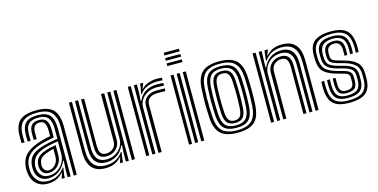

<svg xmlns="http://www.w3.org/2000/svg" viewBox="-78 -1198 3164 1608"><g transform="rotate(-15 1504.0 -394.0)"><path d="M400 0V-418.2Q400 -506.8 363.5 -547.5Q327 -588.2 239.2 -588.2Q156 -588.2 116.6 -555.5Q77.2 -522.8 74.2 -446Q73.8 -428.8 73.6 -410.9Q73.5 -393 75 -374.8H48.8Q47.2 -394.5 47.1 -410.4Q47 -426.2 47.8 -447Q51.2 -534.8 96.5 -572Q141.8 -609.2 239.2 -609.2Q341.5 -609.2 384 -563.9Q426.5 -518.5 426.5 -418.2V0ZM347 0.2V-65.2L351.5 -141.8H345.5Q323.5 -90.8 283 -61.1Q242.5 -31.5 189 -32Q145 -32 116.1 -59.5Q87.2 -87 83 -134.8Q81.5 -152.8 82.8 -170.8Q87.5 -223.5 115.9 -252.9Q144.2 -282.2 199.5 -300.5Q226 -309.2 269.4 -318.9Q312.8 -328.5 347.2 -332.8V-418.2Q347.2 -482.2 323 -514Q298.8 -545.8 239.2 -545.8Q184 -545.8 156.6 -521.9Q129.2 -498 127.2 -444.2Q126.5 -429.8 126.4 -411.9Q126.2 -394 127.5 -374.8H101.2Q100 -394.5 100 -412.4Q100 -430.2 100.8 -444.8Q103.2 -509.2 135.9 -538.1Q168.5 -567 239.2 -567Q312.5 -567 343 -530.9Q373.5 -494.8 373.5 -418.2V0.2ZM173 9.8Q113.2 9.8 74.9 -26.4Q36.5 -62.5 30.2 -130.5Q28.5 -153.8 30.2 -175.2Q35.8 -237.2 71.5 -275.5Q107.2 -313.8 182 -341Q208.2 -350.5 233 -357Q257.8 -363.5 294.2 -369.8V-418.5Q294.2 -458.2 281.9 -480.9Q269.5 -503.5 239.2 -503.5Q209 -503.5 195 -486.8Q181 -470 179.8 -441Q179.5 -433.8 179.4 -414.2Q179.2 -394.8 180 -374.8H153.8Q152.8 -397 153 -414.4Q153.2 -431.8 153.5 -443.5Q155.2 -482.8 175.1 -503.8Q195 -524.8 239.2 -524.8Q284.2 -524.8 302.5 -497.5Q320.8 -470.2 320.8 -418.5V-351.5Q287.8 -345.8 253.5 -337.9Q219.2 -330 191 -321Q63 -279.2 56.5 -173Q56 -164.2 55.9 -153.1Q55.8 -142 56.5 -132.8Q61.2 -77.8 94 -44.4Q126.8 -11 181.2 -11Q229.5 -11 265.8 -31.1Q302 -51.2 327.2 -87.8H333L323.2 -22.2V0H297.2L296.8 -5.5L310.8 -47.5H305.8Q256.8 9.8 173 9.8ZM198.5 -52.8Q242.5 -52.8 275.8 -74.1Q309 -95.5 327.5 -129Q346 -162.5 346 -199V-311.2Q313.5 -307.2 273.6 -298.5Q233.8 -289.8 208.2 -280.2Q161 -262.5 137.9 -236.1Q114.8 -209.8 109 -165.5Q107.5 -151 109.2 -137Q114.5 -100 136.8 -76.4Q159 -52.8 198.5 -52.8ZM205 -75.5Q174.2 -75.5 156.2 -94.2Q138.2 -113 135.8 -139.2Q134.2 -153 135.5 -165Q139.2 -201 158.4 -223.1Q177.5 -245.2 216.5 -259.8Q243 -269.8 266.6 -275.5Q290.2 -281.2 319.5 -286V-196.8Q319.5 -146.2 286.5 -110.9Q253.5 -75.5 205 -75.5ZM208.8 -96.2Q242.5 -96.2 267.9 -124.4Q293.2 -152.5 293.2 -194.2V-260.2Q276.8 -256.5 259.9 -251.5Q243 -246.5 225 -239.5Q193.2 -227.2 178.6 -209.8Q164 -192.2 162 -163.5Q161.2 -155.8 161.5 -150.8Q161.8 -145.8 162.2 -141.2Q164 -125.5 176 -110.9Q188 -96.2 208.8 -96.2Z M675.5 9.8Q618 9.8 585.9 -10.9Q553.8 -31.5 539.5 -62.1Q525.2 -92.8 522 -123.5Q518.8 -154.2 518.8 -174.5V-600H545V-179.5Q545 -160 548 -132.1Q551 -104.2 563.6 -77Q576.2 -49.8 604.8 -31.4Q633.2 -13 684 -13Q733.2 -13 770.2 -32.5Q807.2 -52 831.8 -87.5H838L828.2 -22V0H802L801.8 -5.5L815.5 -47.2H810.5Q761.2 9.8 675.5 9.8ZM904.2 0V-600H930.8V0ZM708 -84.5Q677.2 -84.5 660 -95.9Q642.8 -107.2 635.1 -124.4Q627.5 -141.5 625.8 -159.2Q624 -177 624 -189.5V-600H650.5V-191Q650.5 -175 653.5 -155.5Q656.5 -136 669.5 -121.8Q682.5 -107.5 712 -107.5Q745.8 -107.5 771.4 -129.8Q797 -152 797 -193.8V-600H824.8V-196.5Q824.8 -146 790.8 -115.2Q756.8 -84.5 708 -84.5ZM691.8 -36.2Q632.5 -36.8 602 -72.1Q571.5 -107.5 571.5 -181.2V-600H598V-184.5Q598 -59.2 701.5 -59.2Q745.8 -59.2 779.4 -79Q813 -98.8 831.9 -130.6Q850.8 -162.5 850.8 -198.8V-600H877.8V0H852V-65L856.2 -141.5H850Q827.2 -88.2 785 -62Q742.8 -35.8 691.8 -36.2Z M1121.5 -512.5 1134.5 -578V-600H1160.8L1161.2 -594.5L1144 -552.8H1149Q1169 -576.8 1206.9 -589.9Q1244.8 -603 1280 -603Q1288.2 -603 1302.2 -602.5Q1316.2 -602 1325 -600.8V-578Q1317.8 -579 1304.8 -579.6Q1291.8 -580.2 1281.5 -580.2Q1233 -580.2 1192.9 -564.5Q1152.8 -548.8 1127.5 -512.5ZM1081.8 0V-600H1108L1108.2 -535L1103 -458.5H1109.2Q1131.2 -509.8 1173 -533.4Q1214.8 -557 1267.5 -557Q1281 -557 1300 -556.4Q1319 -555.8 1325 -555V-532.2Q1317 -532.8 1297 -533.4Q1277 -534 1262 -534Q1215 -534 1180.5 -515.1Q1146 -496.2 1127.2 -465.9Q1108.5 -435.5 1108.5 -401.2V0ZM1029 0V-600H1055.2V0ZM1134.8 0V-403.5Q1134.8 -455 1169.4 -481.8Q1204 -508.5 1250.2 -508.5Q1267.5 -508.5 1288.6 -508.5Q1309.8 -508.5 1325 -508.2V-485.2Q1310 -485.5 1288 -485.5Q1266 -485.5 1250.2 -485.5Q1214.5 -485.5 1188.5 -467.4Q1162.5 -449.2 1162.5 -406.2V0Z M1394 -775.2V-798.2H1526.2V-775.2ZM1394 -729V-752H1526.2V-729ZM1394 -682.8V-705.8H1526.2V-682.8ZM1505.8 0V-600H1532V0ZM1399.8 0V-600H1426.2V0ZM1452.8 0V-600H1479.2V0Z M1822 9.2Q1717 9.2 1672.2 -35.4Q1627.5 -80 1622.2 -176.5Q1618.8 -241.8 1618.6 -299.5Q1618.5 -357.2 1622.2 -424.2Q1628 -524 1674.8 -566.6Q1721.5 -609.2 1822 -609.2Q1924 -609.2 1969.9 -565.9Q2015.8 -522.5 2021.2 -424Q2024.5 -361.2 2024.8 -302.4Q2025 -243.5 2021.2 -176.5Q2015.2 -76.8 1968.9 -33.8Q1922.5 9.2 1822 9.2ZM1822 -11.8Q1911 -11.8 1950.2 -51.2Q1989.5 -90.8 1994.8 -178Q1998.5 -245 1998.2 -301.2Q1998 -357.5 1994.8 -422.8Q1990 -508.8 1951.2 -548.5Q1912.5 -588.2 1822 -588.2Q1733.8 -588.2 1693.9 -549.5Q1654 -510.8 1648.8 -422.8Q1646 -373.8 1645.2 -334Q1644.5 -294.2 1645.5 -257Q1646.5 -219.8 1648.8 -177.8Q1653.5 -91 1692.6 -51.4Q1731.8 -11.8 1822 -11.8ZM1822 -33Q1744.8 -33 1712 -68.4Q1679.2 -103.8 1675 -180.2Q1671.5 -245.2 1671.5 -300.8Q1671.5 -356.2 1675.2 -421Q1679.8 -499.5 1713.9 -533.2Q1748 -567 1822 -567Q1898 -567 1931 -532.4Q1964 -497.8 1968.2 -421.5Q1970.8 -374.8 1971.5 -336.1Q1972.2 -297.5 1971.5 -260.1Q1970.8 -222.8 1968.2 -179.5Q1963.8 -103.8 1931 -68.4Q1898.2 -33 1822 -33ZM1822 -54.2Q1882.5 -54.2 1910.2 -83.9Q1938 -113.5 1942 -182.2Q1945.2 -240.5 1945.4 -296Q1945.5 -351.5 1942 -418.8Q1938.2 -487.5 1910.2 -516.6Q1882.2 -545.8 1822 -545.8Q1759 -545.8 1732.1 -515.1Q1705.2 -484.5 1701.5 -418.5Q1698.2 -361 1698 -304.8Q1697.8 -248.5 1701.5 -181.2Q1705.2 -114 1732.8 -84.1Q1760.2 -54.2 1822 -54.2ZM1822 -75.2Q1774.8 -75.2 1752.9 -100.1Q1731 -125 1727.8 -182Q1724.5 -245.8 1724.4 -300.8Q1724.2 -355.8 1727.8 -417.8Q1731.2 -475.8 1753.4 -500.2Q1775.5 -524.8 1822 -524.8Q1869 -524.8 1890.8 -500Q1912.5 -475.2 1915.5 -418Q1919 -350.8 1918.9 -295.9Q1918.8 -241 1915.5 -183Q1912.2 -125.8 1890.8 -100.5Q1869.2 -75.2 1822 -75.2ZM1822 -96.5Q1855.5 -96.5 1870.9 -117.1Q1886.2 -137.8 1889 -184.5Q1892 -238.5 1892.4 -292.1Q1892.8 -345.8 1889 -416.8Q1886.8 -462.5 1871.4 -483Q1856 -503.5 1822 -503.5Q1786.8 -503.5 1771.9 -482Q1757 -460.5 1754.2 -416.5Q1750.8 -351.5 1750.9 -299.8Q1751 -248 1754.2 -183.5Q1756.8 -138.5 1772 -117.5Q1787.2 -96.5 1822 -96.5Z M2496.8 0V-420.5Q2496.8 -440 2493.8 -467.9Q2490.8 -495.8 2478.1 -523.1Q2465.5 -550.5 2437 -568.8Q2408.5 -587 2357.8 -587Q2261.5 -587 2209.8 -512.5H2203.8L2214.2 -600H2240.5L2241 -589.8L2225.5 -552.8H2231.2Q2257 -582.5 2290.5 -596.1Q2324 -609.8 2366 -609.8Q2423.5 -609.8 2455.6 -589.1Q2487.8 -568.5 2502 -537.9Q2516.2 -507.2 2519.6 -476.5Q2523 -445.8 2523 -425.5V0ZM2111.2 0V-600H2137.5V0ZM2164 0V-600H2190.2L2185.5 -458.5H2191.5Q2213.5 -509.5 2254.9 -536.9Q2296.2 -564.2 2349.8 -563.8Q2470.2 -562.8 2470.2 -418.8V0H2444V-415.5Q2444 -540.8 2340.2 -540.8Q2296 -540.8 2262.2 -521.1Q2228.5 -501.5 2209.5 -469.6Q2190.5 -437.8 2190.5 -401.2V0ZM2217 0V-403.5Q2217 -453.8 2251 -484.6Q2285 -515.5 2333.5 -515.5Q2364.2 -515.5 2381.4 -504.2Q2398.5 -493 2406.2 -476Q2414 -459 2415.9 -441.2Q2417.8 -423.5 2417.8 -410.5V0H2391.5V-409Q2391.5 -425 2388.4 -444.5Q2385.2 -464 2372.2 -478.2Q2359.2 -492.5 2329.8 -492.5Q2296 -492.5 2270.5 -470.2Q2245 -448 2245 -406.2L2243.5 0Z M2786.8 -75.2Q2746.8 -75.2 2726.9 -94.4Q2707 -113.5 2705 -160.8Q2704.5 -171.5 2704.2 -191.4Q2704 -211.2 2705 -223H2729.5Q2728.8 -211.8 2728.9 -196.2Q2729 -180.8 2729.8 -161.8Q2731 -126 2744.8 -111.2Q2758.5 -96.5 2786.8 -96.5Q2822.2 -96.5 2838 -109.6Q2853.8 -122.8 2854 -153.5Q2854.5 -172.2 2854.2 -190.5Q2853.8 -211.2 2843.2 -221.4Q2832.8 -231.5 2810 -237.8L2750.5 -254Q2680.5 -273 2643.9 -304.1Q2607.2 -335.2 2603.5 -405Q2603 -414.8 2602.9 -423.6Q2602.8 -432.5 2602.5 -441Q2598.8 -532 2645.6 -570.6Q2692.5 -609.2 2793 -609.2Q2884.5 -609.2 2926.2 -571.4Q2968 -533.5 2973.2 -446.2Q2974 -434 2973.9 -416.9Q2973.8 -399.8 2972.5 -382.2H2947.8Q2949.2 -399 2949.4 -416.5Q2949.5 -434 2948.8 -445Q2944.8 -521.5 2908.2 -554.9Q2871.8 -588.2 2793 -588.2Q2705 -588.2 2664.8 -553.8Q2624.5 -519.2 2627.2 -440.8Q2627.5 -431.8 2627.5 -423.2Q2627.5 -414.8 2628.2 -405Q2633.8 -343.2 2666.1 -317.4Q2698.5 -291.5 2757.2 -275.2L2815.8 -259Q2849 -249.8 2864.1 -234.9Q2879.2 -220 2879.2 -190.5Q2879.2 -180.2 2879.2 -172.4Q2879.2 -164.5 2879 -153.2Q2878.5 -112 2857.2 -93.6Q2836 -75.2 2786.8 -75.2ZM2786.8 -33Q2721.2 -33 2689.8 -61.5Q2658.2 -90 2655.5 -159Q2654.8 -172.8 2654.9 -192.4Q2655 -212 2655.8 -223H2680.5Q2679.5 -212.2 2679.6 -192.5Q2679.8 -172.8 2680.2 -160Q2682.8 -102.2 2708.1 -78.2Q2733.5 -54.2 2786.8 -54.2Q2849 -54.2 2876.2 -77.1Q2903.5 -100 2904 -153.5Q2904.2 -163.5 2904.1 -172Q2904 -180.5 2904 -190.5Q2904 -232 2882.5 -250.8Q2861 -269.5 2821.5 -280L2763.8 -295.5Q2712.2 -309.2 2684.8 -331.8Q2657.2 -354.2 2653.2 -404.2Q2652.5 -414 2652.5 -423.2Q2652.5 -432.5 2652.2 -440.8Q2649.8 -506.2 2683.4 -536.6Q2717 -567 2793 -567Q2858.5 -567 2889.8 -538Q2921 -509 2924.2 -443.5Q2924.8 -434.5 2924.9 -416.9Q2925 -399.2 2923.5 -382.2H2899Q2899.2 -399.2 2899.6 -416.2Q2900 -433.2 2899.8 -440.2Q2898 -497 2871.4 -521.4Q2844.8 -545.8 2793 -545.8Q2733.5 -545.8 2705.5 -521.2Q2677.5 -496.8 2677.2 -440.8Q2677 -431.5 2677.4 -422.2Q2677.8 -413 2678.2 -405.2Q2680.5 -364.2 2704 -346.4Q2727.5 -328.5 2770.5 -316.8L2827.5 -301.2Q2880.5 -287 2904.8 -262.6Q2929 -238.2 2929 -190.5Q2929 -182 2929 -172.9Q2929 -163.8 2928.8 -153.2Q2928.2 -89 2895.5 -61Q2862.8 -33 2786.8 -33ZM2786.8 9.2Q2696.8 9.2 2653.2 -28.1Q2609.8 -65.5 2606 -156.8Q2604.2 -195 2606.8 -223H2631.2Q2630.5 -212.2 2630.2 -192.8Q2630 -173.2 2630.8 -157.8Q2634.2 -77.8 2671.4 -44.8Q2708.5 -11.8 2786.8 -11.8Q2876 -11.8 2914.6 -44.8Q2953.2 -77.8 2953.8 -153.2Q2954 -164.2 2954 -172.2Q2954 -180.2 2954 -190.5Q2954 -250.8 2922.4 -278.8Q2890.8 -306.8 2833.2 -322.5L2777.2 -338Q2744.5 -347 2724.8 -360.4Q2705 -373.8 2703 -405.2Q2702.8 -413 2702.2 -422.1Q2701.8 -431.2 2702 -440.5Q2703.2 -484.5 2725.2 -504.6Q2747.2 -524.8 2793 -524.8Q2832.8 -524.8 2853.2 -504.6Q2873.8 -484.5 2875 -439.2Q2875.2 -428.2 2875.1 -415.6Q2875 -403 2874.5 -382.2H2850.2Q2850.5 -398.8 2850.5 -415.6Q2850.5 -432.5 2850.2 -438Q2848.8 -472.8 2833 -488.1Q2817.2 -503.5 2793 -503.5Q2762 -503.5 2744.9 -488.8Q2727.8 -474 2727 -440.5Q2726.8 -430.8 2726.9 -422.8Q2727 -414.8 2728 -405.2Q2730.2 -383.5 2744.5 -375Q2758.8 -366.5 2783.8 -359.2L2839 -343.8Q2908.8 -324.5 2943.8 -291.2Q2978.8 -258 2978.8 -190.5Q2978.8 -179.8 2978.9 -171.8Q2979 -163.8 2978.8 -153.2Q2978.2 -66.8 2934 -28.8Q2889.8 9.2 2786.8 9.2Z"/></g></svg>

Font: Big Shoulders Inline Text ExtraBold
Style: Regular
Weight: 800
Designer: Patric King
Foundry: XO Type Co
Version: Version 1.000